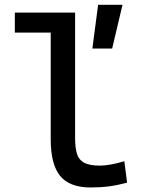

<svg xmlns="http://www.w3.org/2000/svg" viewBox="-20 -786 626 815"><path d="M372.1 -580.1 396.5 -765.6H500L456.1 -580.1ZM365.2 9.8Q275.4 9.8 235.4 -39.1Q195.3 -87.9 195.3 -195.3V-647.5H43V-732.4H298.8V-200.2Q298.8 -159.2 306.6 -133.3Q314.5 -107.4 337.2 -95.2Q359.9 -83 404.3 -83Q444.8 -83 507.8 -101.6L519.5 -10.7Q480 0 443.6 4.9Q407.2 9.8 365.2 9.8Z"/></svg>

Font: Caskaydia Cove
Style: Regular
Weight: 400
Monospace: yes
Designer: Aaron Bell
Foundry: Saja Typeworks
Version: Version 4.300; ttfautohint (v1.8.3)